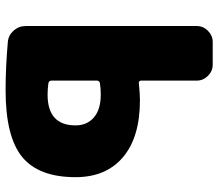

<svg xmlns="http://www.w3.org/2000/svg" viewBox="-67 -703 780 686"><g transform="rotate(90 323.0 -360.0)"><path d="M318 -140Q428 -140 428 -240Q428 -281 399.5 -305.5Q371 -330 318 -330Q296 -330 277 -327Q268 -325 268 -316V-154Q268 -145 277 -143Q298 -140 318 -140ZM338 -470Q470 -470 541.5 -409.5Q613 -349 613 -240Q613 -108 540.5 -49Q468 10 303 10Q220 10 130 2Q106 0 89.5 -18.5Q73 -37 73 -62V-673Q73 -696 90 -713Q107 -730 130 -730H211Q234 -730 251 -713Q268 -696 268 -673V-474Q268 -471 270.5 -468Q273 -465 276 -466Q314 -470 338 -470Z"/></g></svg>

Font: Rounded Mplus 1c Black
Style: Regular
Weight: 900
Version: Version 1.059.20150529